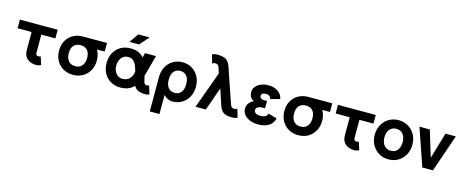

<svg xmlns="http://www.w3.org/2000/svg" viewBox="-45 -1520 6090 2520"><g transform="rotate(15 3000.0 -260.0)"><path d="M440.4 -112.8Q435.8 -109.9 427.4 -107.4Q418.9 -105 412.6 -105Q402.6 -105 395.1 -107.3Q387.7 -109.6 383.1 -114.6Q378.4 -119.6 376.2 -127.1Q374 -134.5 374 -144.5V-227.8V-285.6V-469H242.2V-282.7V-228.5V-144.5Q242.2 -101.6 256.3 -71.5Q270.5 -41.5 294.9 -23.1Q319.3 -4.6 349.7 3.8Q380.1 12.2 412.6 12.2Q434.6 12.2 450.6 6.3Q466.6 0.5 475.1 -4.4ZM564.9 -390.6V-507.8H51.3V-390.6Z M1234.9 -507.8H909.4V-390.6H1234.9ZM784.7 -250.2Q784.7 -295.4 799.6 -326.8Q814.5 -358.2 842.4 -374.4Q870.4 -390.6 909.4 -390.6Q948.5 -390.6 976.4 -374.4Q1004.4 -358.2 1019.4 -326.8Q1034.4 -295.4 1034.4 -250.2Q1034.4 -205.1 1019.4 -172.5Q1004.4 -139.9 976.4 -122.4Q948.5 -105 909.4 -105Q870.4 -105 842.4 -122.4Q814.5 -139.9 799.6 -172.5Q784.7 -205.1 784.7 -250.2ZM652.8 -250.2Q652.8 -174.1 685.6 -114.9Q718.3 -55.7 776.3 -21.8Q834.3 12.2 909.4 12.2Q985.1 12.2 1042.9 -21.8Q1100.7 -55.7 1133.5 -114.9Q1166.3 -174.1 1166.3 -250.2Q1166.3 -326.4 1133.4 -384.4Q1100.6 -442.4 1042.9 -475.1Q985.1 -507.8 909.4 -507.8Q834.2 -507.8 776.2 -475.1Q718.3 -442.4 685.5 -384.4Q652.8 -326.4 652.8 -250.2Z M1554 -402.8Q1586.7 -402.8 1609.6 -388.5Q1632.6 -374.3 1648.2 -349.9Q1663.8 -325.4 1674.4 -294.2Q1685.1 -262.9 1692.9 -229Q1700.7 -195.1 1707.6 -161.7Q1714.6 -128.4 1722.9 -100.1Q1736.8 -51.5 1762.1 -27.5Q1787.4 -3.4 1821.8 4.4Q1856.2 12.2 1897.2 12.2Q1910.2 12.2 1924.7 8.8Q1939.2 5.4 1947.8 0.5L1913.1 -112.8Q1908.4 -110.4 1899.9 -107.7Q1891.4 -105 1885 -105Q1867.2 -105 1857.2 -112.8Q1847.2 -120.6 1842.3 -136.7Q1833.3 -166.5 1825.6 -206.3Q1817.9 -246.1 1807.4 -289.2Q1796.9 -332.3 1779.3 -373.3Q1761.7 -414.3 1733.2 -447.5Q1704.6 -480.7 1660.9 -500.4Q1617.2 -520 1554 -520Q1478.8 -520 1420.8 -486.2Q1362.8 -452.4 1330.1 -392.3Q1297.4 -332.3 1297.4 -253.9Q1297.4 -175.5 1330.1 -115.6Q1362.8 -55.7 1420.8 -21.7Q1478.8 12.2 1554 12.2Q1632.8 12.2 1685.9 -19Q1739 -50.3 1773.9 -109.9Q1808.8 -169.4 1832.5 -253.9L1901.1 -507.8H1751.7L1694.1 -286.1Q1694.1 -235.8 1682.1 -201Q1670.2 -166.3 1649.9 -145.1Q1629.6 -124 1604.7 -114.5Q1579.8 -105 1554 -105Q1517.3 -105 1489.3 -123.9Q1461.2 -142.8 1445.2 -176.4Q1429.2 -210 1429.2 -253.9Q1429.2 -297.9 1445.2 -331.4Q1461.2 -365 1489.3 -383.9Q1517.3 -402.8 1554 -402.8ZM1646.2 -597.7H1515.9L1602.8 -722.7H1756.6Z M2009.8 -253.9V214.8H2141.6V-43.9Q2156 -28.1 2174.7 -15.4Q2193.4 -2.7 2215.3 4.8Q2237.3 12.2 2260.7 12.2Q2334.2 12.2 2390.7 -22.2Q2447.3 -56.6 2479.5 -116.7Q2511.7 -176.8 2511.7 -253.9Q2511.7 -331.1 2479.5 -391.1Q2447.3 -451.2 2390.7 -485.6Q2334.2 -520 2260.7 -520Q2187.5 -520 2130.9 -485.6Q2074.2 -451.2 2042 -391.1Q2009.8 -331.1 2009.8 -253.9ZM2141.6 -253.9Q2141.6 -298.8 2155.3 -332.3Q2168.9 -365.7 2195.6 -384.3Q2222.2 -402.8 2260.7 -402.8Q2299.6 -402.8 2326 -384.3Q2352.5 -365.7 2366.2 -332.3Q2379.9 -298.8 2379.9 -253.9Q2379.9 -209.2 2366.2 -175.7Q2352.5 -142.1 2326 -123.5Q2299.6 -105 2260.7 -105Q2222.2 -105 2195.6 -123.9Q2168.9 -142.8 2155.3 -176.4Q2141.6 -210 2141.6 -253.9Z M2893.3 -507.8 3019 -143.1Q3022.5 -131.6 3029.9 -122.9Q3037.4 -114.3 3047.9 -109.6Q3058.3 -105 3071 -105Q3085 -105 3093.9 -108.4Q3102.8 -111.8 3110.8 -118.9L3144.5 -3.7Q3135 0.7 3125.2 4.3Q3115.5 7.8 3102.7 10Q3089.8 12.2 3071 12.2Q3021.2 12.2 2987.4 1.1Q2953.6 -10 2932.3 -34.5Q2910.9 -59.1 2897.2 -99.4L2825.9 -317.1L2714.6 0H2574L2756.3 -502L2730.5 -580.1Q2727.3 -592 2719.7 -600.5Q2712.2 -608.9 2701.7 -613.5Q2691.2 -618.2 2678.5 -618.2Q2664.6 -618.2 2655.6 -614.5Q2646.7 -610.8 2638.7 -603.8L2605 -719Q2614.5 -723.6 2624.3 -727.3Q2634 -731 2647 -733.2Q2659.9 -735.4 2678.5 -735.4Q2728.5 -735.4 2762.3 -724.2Q2796.1 -713.1 2818.1 -688.6Q2840.1 -664.1 2854.7 -623.8Z M3426 -315.4Q3445.6 -315.4 3453.2 -315.4Q3460.9 -315.4 3460.9 -315.4V-216.1Q3460.9 -216.1 3452.6 -216.1Q3444.3 -216.1 3426 -216.1Q3397 -216.1 3377.6 -208.7Q3358.2 -201.4 3348.4 -188.7Q3338.6 -176 3338.6 -159.9Q3338.6 -144 3348.4 -131.6Q3358.2 -119.1 3377.6 -112.1Q3397 -105 3426 -105Q3455.3 -105 3475.5 -111.3Q3495.6 -117.7 3507.1 -130Q3518.6 -142.3 3521.7 -160.6L3640.9 -127.9Q3633.3 -85.4 3605.2 -54.1Q3577.1 -22.7 3531.7 -5.2Q3486.3 12.2 3426 12.2Q3362.1 12.2 3312.5 -8.7Q3262.9 -29.5 3235 -64.6Q3207 -99.6 3207 -141.6Q3207 -168 3215.1 -190.4Q3223.1 -212.9 3242.1 -232.2Q3261 -251.5 3293 -268.1Q3267.8 -282.2 3253.9 -298.7Q3240 -315.2 3234.7 -335Q3229.5 -354.7 3229.5 -377.9Q3229.5 -416.5 3254.5 -448.9Q3279.5 -481.2 3324 -500.6Q3368.4 -520 3426 -520Q3483.9 -520 3525.6 -501.3Q3567.4 -482.7 3591.8 -452Q3616.2 -421.4 3621.6 -384.8L3491.9 -349.6Q3491.9 -363.5 3484.1 -375.7Q3476.3 -387.9 3461.7 -395.4Q3447 -402.8 3426 -402.8Q3405.3 -402.8 3390.9 -397.8Q3376.5 -392.8 3369 -383.2Q3361.6 -373.5 3361.6 -359.9Q3361.6 -346.2 3369 -336.2Q3376.5 -326.2 3390.9 -320.8Q3405.3 -315.4 3426 -315.4Z M4296.4 -507.8H3970.9V-390.6H4296.4ZM3846.2 -250.2Q3846.2 -295.4 3861.1 -326.8Q3876 -358.2 3903.9 -374.4Q3931.9 -390.6 3970.9 -390.6Q4010 -390.6 4038 -374.4Q4065.9 -358.2 4080.9 -326.8Q4095.9 -295.4 4095.9 -250.2Q4095.9 -205.1 4080.9 -172.5Q4065.9 -139.9 4038 -122.4Q4010 -105 3970.9 -105Q3931.9 -105 3903.9 -122.4Q3876 -139.9 3861.1 -172.5Q3846.2 -205.1 3846.2 -250.2ZM3714.4 -250.2Q3714.4 -174.1 3747.1 -114.9Q3779.8 -55.7 3837.8 -21.8Q3895.8 12.2 3970.9 12.2Q4046.6 12.2 4104.4 -21.8Q4162.2 -55.7 4195 -114.9Q4227.8 -174.1 4227.8 -250.2Q4227.8 -326.4 4194.9 -384.4Q4162.1 -442.4 4104.4 -475.1Q4046.7 -507.8 3970.9 -507.8Q3895.8 -507.8 3837.8 -475.1Q3779.8 -442.4 3747.1 -384.4Q3714.4 -326.4 3714.4 -250.2Z M4762.7 -112.8Q4758.1 -109.9 4749.6 -107.4Q4741.2 -105 4734.9 -105Q4724.9 -105 4717.4 -107.3Q4710 -109.6 4705.3 -114.6Q4700.7 -119.6 4698.5 -127.1Q4696.3 -134.5 4696.3 -144.5V-227.8V-285.6V-469H4564.5V-282.7V-228.5V-144.5Q4564.5 -101.6 4578.6 -71.5Q4592.8 -41.5 4617.2 -23.1Q4641.6 -4.6 4672 3.8Q4702.4 12.2 4734.9 12.2Q4756.8 12.2 4772.8 6.3Q4788.8 0.5 4797.4 -4.4ZM4887.2 -390.6V-507.8H4373.5V-390.6Z M5072.8 -253.9Q5072.8 -286.6 5080.8 -313.8Q5088.9 -341.1 5104.6 -361.1Q5120.4 -381.1 5143.6 -392Q5166.7 -402.8 5196.8 -402.8Q5226.8 -402.8 5250 -392Q5273.2 -381.1 5288.9 -361.1Q5304.7 -341.1 5312.7 -313.8Q5320.8 -286.6 5320.8 -253.9Q5320.8 -221.4 5312.7 -194.1Q5304.7 -166.7 5288.9 -146.7Q5273.2 -126.7 5250 -115.8Q5226.8 -105 5196.8 -105Q5166.7 -105 5143.6 -116.1Q5120.4 -127.2 5104.6 -147.5Q5088.9 -167.7 5080.8 -194.8Q5072.8 -221.9 5072.8 -253.9ZM4940.9 -253.9Q4940.9 -176.8 4974.4 -116.7Q5007.8 -56.6 5065.7 -22.2Q5123.5 12.2 5196.8 12.2Q5270.3 12.2 5328 -22.2Q5385.7 -56.6 5419.2 -116.7Q5452.6 -176.8 5452.6 -253.9Q5452.6 -331.1 5419.2 -391.1Q5385.7 -451.2 5328 -485.6Q5270.3 -520 5196.8 -520Q5123.5 -520 5065.7 -485.6Q5007.8 -451.2 4974.4 -391.1Q4940.9 -331.1 4940.9 -253.9Z M5729.7 -153.3 5621.3 -507.8H5480.7L5655.5 0H5800L5974.9 -507.8H5834.2Z"/></g></svg>

Font: Giphurs
Style: Regular
Weight: 400
Version: Version 2.010